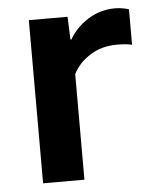

<svg xmlns="http://www.w3.org/2000/svg" viewBox="-44 -570 489 608"><g transform="rotate(-5 200.5 -266.0)"><path d="M68.8 0H200.2V-335.4Q217.3 -370.1 254.2 -393.6Q291 -417 339.4 -417Q353.5 -417 365.2 -416Q377 -415 387.7 -412.6V-525.4Q381.8 -527.3 369.1 -529.8Q356.4 -532.2 344.2 -532.2Q296.9 -532.2 257.8 -507.6Q218.8 -482.9 197.8 -445.8H194.8L191.9 -518.6H68.8Z"/></g></svg>

Font: Roboto Flex
Style: wght 600 wdth 140 opsz 13.0 GRAD 0.00 slnt 0.00 XTRA 468 XOPQ 96 YOPQ 79 YTLC 514 YTUC 712 YTAS 750 YTDE -203.00 YTFI 738
Weight: 600
Width: 8
Designer: Berlow after Robertson
Foundry: Google
Version: Version 3.100